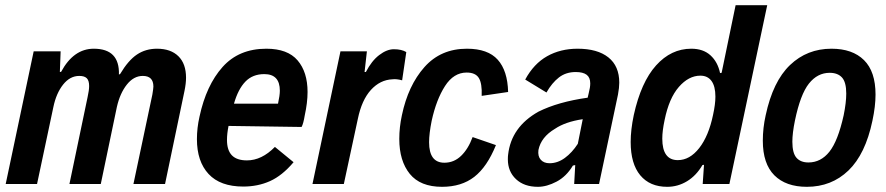

<svg xmlns="http://www.w3.org/2000/svg" viewBox="-20 -710 3418 741"><path d="M110 -512H214L211 -432L216 -433Q264 -522 342 -522Q442 -522 439 -422L444 -425Q475 -477 508.5 -499.5Q542 -522 586 -522Q639 -522 668.5 -493Q698 -464 698 -410Q698 -388 692 -359L617 0H495L568 -345Q572 -369 572 -376Q572 -417 531 -417Q496 -417 469.5 -383.5Q443 -350 431 -297L369 0H248L318 -335Q324 -362 324 -378Q324 -399 315 -408Q306 -417 286 -417Q250 -417 223.5 -383.5Q197 -350 186 -297L123 0H2Z M1167 -355Q1167 -314 1156 -264Q1151 -233 1144 -220L862 -224Q856 -194 856 -170Q856 -130 875 -110.5Q894 -91 933 -91Q990 -91 1041 -143L1113 -84Q1069 -32 1022 -11Q975 10 919 10Q830 10 785 -38.5Q740 -87 740 -173Q740 -216 750 -260Q776 -381 839 -451.5Q902 -522 1008 -522Q1090 -522 1128.5 -477Q1167 -432 1167 -355ZM883 -310H1053Q1060 -342 1060 -360Q1060 -424 1000 -424Q955 -424 927 -395Q899 -366 883 -310Z M1294 -512H1396L1387 -432H1392Q1414 -475 1443.5 -497.5Q1473 -520 1500 -520Q1530 -520 1548 -509L1532 -400Q1510 -406 1495 -404Q1447 -402 1411.5 -363Q1376 -324 1361 -251L1307 0H1186Z M1521 -174Q1521 -219 1531 -265Q1555 -380 1618 -451Q1681 -522 1782 -522Q1863 -522 1901 -479.5Q1939 -437 1941 -355L1839 -340Q1841 -388 1828 -409Q1815 -430 1781 -430Q1731 -430 1697.5 -378Q1664 -326 1646 -244Q1636 -194 1636 -161Q1636 -82 1695 -82Q1732 -82 1759.5 -108.5Q1787 -135 1804 -181L1894 -150Q1860 -66 1810.5 -27.5Q1761 11 1686 11Q1602 11 1561.5 -39Q1521 -89 1521 -174Z M2370 -391Q2370 -372 2365 -345L2292 0H2196L2200 -73L2191 -71Q2166 -29 2128 -9Q2090 11 2056 11Q2003 11 1971.5 -18.5Q1940 -48 1940 -95Q1940 -107 1941 -113Q1953 -220 2058 -279Q2134 -317 2248 -333L2252 -350Q2258 -373 2258 -388Q2258 -411 2244 -421.5Q2230 -432 2202 -432Q2164 -432 2137 -411Q2110 -390 2089 -353L2007 -403Q2040 -464 2091.5 -493Q2143 -522 2209 -522Q2286 -522 2328 -488.5Q2370 -455 2370 -391ZM2210 -155 2229 -250Q2162 -240 2122 -213Q2068 -181 2058 -131Q2055 -107 2067 -93.5Q2079 -80 2101 -80Q2132 -80 2160 -100.5Q2188 -121 2210 -155Z M2941 -690 2795 0H2692L2697 -74L2691 -73Q2667 -32 2631.5 -10.5Q2596 11 2555 11Q2488 11 2451 -33.5Q2414 -78 2414 -162Q2414 -209 2426 -266Q2454 -393 2512 -457.5Q2570 -522 2648 -522Q2694 -522 2722 -496.5Q2750 -471 2759 -428L2765 -429L2819 -690ZM2732 -267Q2741 -308 2741 -337Q2741 -377 2726 -397.5Q2711 -418 2683 -418Q2638 -418 2600 -374.5Q2562 -331 2545 -247Q2536 -205 2536 -175Q2536 -92 2596 -92Q2642 -92 2678.5 -138.5Q2715 -185 2732 -267Z M2924 -167Q2924 -216 2935 -265Q2963 -396 3029 -459Q3095 -522 3189 -522Q3270 -522 3314.5 -478Q3359 -434 3359 -345Q3359 -300 3347 -244Q3320 -115 3254.5 -52Q3189 11 3094 11Q3013 11 2968.5 -33.5Q2924 -78 2924 -167ZM3236 -265Q3246 -314 3246 -349Q3246 -393 3229.5 -411Q3213 -429 3182 -429Q3135 -429 3102 -387.5Q3069 -346 3048 -245Q3038 -196 3038 -163Q3038 -119 3054 -101Q3070 -83 3100 -83Q3148 -83 3181 -124.5Q3214 -166 3236 -265Z"/></svg>

Font: Decalotype SemiBold Italic
Style: Regular
Weight: 600
Italic angle: -12°
Designer: Alfredo Marco Pradil
Foundry: Alfredo Marco Pradil
Version: Version 1.0